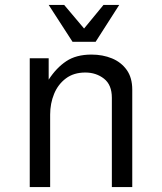

<svg xmlns="http://www.w3.org/2000/svg" viewBox="-20 -761 658 781"><path d="M101 0V-524H178V-437Q209 -485 249.5 -512Q290 -539 352 -539Q398 -539 435.5 -523.5Q473 -508 495.5 -476.5Q518 -445 518 -396V0H435V-363Q435 -416 403 -441Q371 -466 327 -466Q280 -466 248 -442Q216 -418 200 -379Q184 -340 184 -295V0ZM465 -741 369 -591H275L178 -741H241L322 -645L401 -741Z"/></svg>

Font: Fragment Mono
Style: Regular
Weight: 400
Monospace: yes
Designer: Wei Huang based on Nimbus Sans by URW Studio, based on Helvetica by Max Miedinger.
Foundry: Wei Huang
Version: Version 1.021; ttfautohint (v1.8.4.7-5d5b)